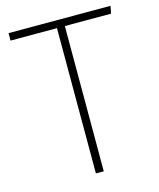

<svg xmlns="http://www.w3.org/2000/svg" viewBox="-111 -816 740 895"><g transform="rotate(-15 259.0 -368.5)"><path d="M508 -737H16V-701H240V0H278V-701H501Z"/></g></svg>

Font: Glow Sans SC Normal ExtraLight
Style: Regular
Weight: 200
Designer: Ryoko NISHIZUKA (kana, bopomofo & ideographs); Paul D. Hunt (Latin, Greek & Cyrillic); Sandoll Communications, Soo-young
Version: Version 0.93